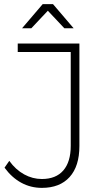

<svg xmlns="http://www.w3.org/2000/svg" viewBox="-20 -910 508 931"><path d="M183 1Q129 1 83 -24Q37 -49 2 -97L25 -130Q56 -87 97 -64.5Q138 -42 183 -42Q251 -42 287 -83.5Q323 -125 323 -203V-658H66V-699H365V-202Q365 -104 317.5 -51.5Q270 1 183 1ZM337 -773H292L212 -858L132 -773H87L187 -890H237Z"/></svg>

Font: Gontserrat ExtraLight
Style: Regular
Weight: 275
Designer: Julieta Ulanovsky
Foundry: Julieta Ulanovsky
Version: Version 6.001